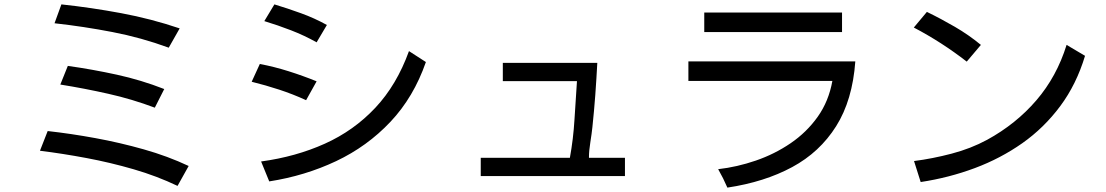

<svg xmlns="http://www.w3.org/2000/svg" viewBox="-20 -813 5040 875"><path d="M749 -595.7Q624 -641.6 492.2 -667Q360.4 -692.4 228.5 -707L259.8 -793Q396.5 -778.3 532.7 -752.9Q668.9 -727.5 798.8 -683.6ZM685.5 -322.3Q582 -361.3 473.1 -385.7Q364.3 -410.2 254.9 -427.7L289.1 -512.7Q400.4 -497.1 512.2 -472.7Q624 -448.2 728.5 -407.2ZM789.1 34.2Q695.3 -10.7 589.4 -41.5Q483.4 -72.3 374 -92.8Q264.6 -113.3 162.1 -126L197.3 -215.8Q302.7 -204.1 414.6 -183.6Q526.4 -163.1 635.3 -132.3Q744.1 -101.6 839.8 -56.6Z M1422.9 -620.1Q1367.2 -651.4 1306.6 -674.8Q1246.1 -698.2 1184.6 -716.8L1230.5 -793Q1292 -774.4 1352.5 -752.4Q1413.1 -730.5 1469.7 -699.2ZM1207 13.7 1169.9 -77.1Q1328.1 -98.6 1460.4 -158.2Q1592.8 -217.8 1690.4 -321.8Q1788.1 -425.8 1843.8 -580.1L1920.9 -530.3Q1865.2 -370.1 1759.3 -257.8Q1653.3 -145.5 1511.7 -78.6Q1370.1 -11.7 1207 13.7ZM1375 -356.4Q1315.4 -383.8 1252.9 -404.3Q1190.4 -424.8 1127 -440.4L1164.1 -521.5Q1230.5 -508.8 1295.4 -488.3Q1360.4 -467.8 1422.9 -442.4Z M2170.9 -10.7V-93.8H2577.1Q2592.8 -179.7 2598.1 -268.6Q2603.5 -357.4 2609.4 -443.4H2271.5V-526.4H2702.1Q2698.2 -453.1 2692.9 -379.9Q2687.5 -306.6 2679.7 -233.4Q2676.8 -205.1 2670.4 -165Q2664.1 -125 2664.1 -98.6V-93.8H2828.1V-10.7Z M3189.5 -667V-755.9H3817.4V-667ZM3294.9 42Q3276.4 -1 3252.9 -42Q3338.9 -51.8 3424.3 -81.1Q3509.8 -110.4 3583 -160.2Q3656.2 -210 3706.5 -280.8Q3756.8 -351.6 3773.4 -444.3H3117.2V-533.2H3877.9Q3865.2 -356.4 3790.5 -237.8Q3715.8 -119.1 3589.8 -51.3Q3463.9 16.6 3294.9 42Z M4385.7 -532.2Q4329.1 -576.2 4268.6 -615.2Q4208 -654.3 4144.5 -687.5L4204.1 -758.8Q4268.6 -727.5 4331.5 -690.9Q4394.5 -654.3 4450.2 -608.4ZM4175.8 16.6 4145.5 -79.1Q4229.5 -89.8 4316.9 -112.8Q4404.3 -135.7 4478.5 -175.8Q4610.4 -248 4703.1 -356Q4795.9 -463.9 4840.8 -608.4L4924.8 -558.6Q4885.7 -428.7 4812 -329.6Q4738.3 -230.5 4639.2 -160.6Q4540 -90.8 4422.4 -46.9Q4304.7 -2.9 4175.8 16.6Z"/></svg>

Font: Kosugi
Style: Regular
Weight: 400
Version: Version 4.002